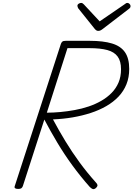

<svg xmlns="http://www.w3.org/2000/svg" viewBox="-20 -1277 912 1312"><path d="M104 14Q90 14 83.5 9.5Q77 5 81 -6L396 -977Q400 -988 406.5 -993Q413 -998 429 -998H595Q685 -998 745 -980Q805 -962 834 -920Q863 -878 863 -806Q863 -748 844 -701Q825 -654 790 -617Q755 -580 706.5 -552Q658 -524 599.5 -505Q541 -486 476.5 -475Q412 -464 342 -461Q382 -386 427 -312Q472 -238 524 -167Q576 -96 638 -27Q645 -20 646 -11.5Q647 -3 634 9Q622 18 613 14.5Q604 11 593 0Q530 -71 474.5 -147Q419 -223 371.5 -302.5Q324 -382 283 -460L136 -5Q132 5 125.5 9.5Q119 14 104 14ZM300 -507Q344 -507 392.5 -511.5Q441 -516 490.5 -525Q540 -534 586 -549.5Q632 -565 672 -588Q712 -611 742.5 -642Q773 -673 790 -713Q807 -753 807 -804Q807 -859 784 -890.5Q761 -922 713.5 -935Q666 -948 591 -948H441ZM850 -1257Q859 -1257 865.5 -1250Q872 -1243 872 -1236Q872 -1230 870 -1226Q868 -1222 863 -1218L682 -1079Q673 -1072 666 -1069Q659 -1066 651 -1066Q644 -1066 638.5 -1069.5Q633 -1073 627 -1080L514 -1221Q512 -1226 510.5 -1230Q509 -1234 509 -1237Q509 -1246 517.5 -1251.5Q526 -1257 534 -1257Q540 -1257 544 -1254.5Q548 -1252 553 -1247L661 -1131L829 -1246Q837 -1252 841 -1254.5Q845 -1257 850 -1257Z"/></svg>

Font: Playwrite RO ExtraLight
Style: Regular
Weight: 250
Version: Version 1.002